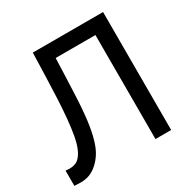

<svg xmlns="http://www.w3.org/2000/svg" viewBox="-164 -875 1006 1025"><g transform="rotate(-30 339.0 -362.5)"><path d="M604 0H507.3V-641.1H262.2Q260.7 -585.9 258.3 -533.4Q255.9 -481 254.4 -439.5Q250.5 -336.4 241.9 -269Q233.4 -201.7 219.7 -156.2Q206.5 -111.8 188.7 -84.5Q170.9 -57.1 149.9 -38.6Q127.9 -18.6 102.8 -8.5Q77.6 1.5 44.4 1.5Q34.2 1.5 23.7 0.7Q13.2 0 7.3 0V-93.8H14.2Q19 -93.3 22.5 -92.8Q25.9 -92.3 32.7 -92.3Q50.3 -92.3 65.4 -97.7Q80.6 -103 91.3 -114.3Q124.5 -147 139.9 -230.7Q155.3 -314.5 161.6 -456.1Q164.1 -503.9 166.5 -582.5Q168.9 -661.1 170.9 -727.1H604Z"/></g></svg>

Font: IranNastaliq
Style: Regular
Weight: 400
Designer: Hossein Zahedi
Version: Version 1.5